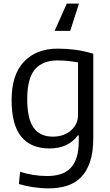

<svg xmlns="http://www.w3.org/2000/svg" viewBox="-20 -818 604 1058"><path d="M415 -798 367 -648H281L348 -798ZM249 220Q206 220 163 213.5Q120 207 84 196L91 129Q127 140 164.5 146Q202 152 240 152Q280 152 312.5 142Q345 132 367.5 109.5Q390 87 402 50Q414 13 414 -41V-72H409Q356 0 253 0Q150 0 97 -65Q44 -130 44 -267Q44 -407 112.5 -478.5Q181 -550 298 -550Q344 -550 392 -544Q440 -538 494 -522V-57Q494 21 476 74Q458 127 425.5 159.5Q393 192 348 206Q303 220 249 220ZM272 -65Q299 -65 324 -73Q349 -81 368 -96.5Q387 -112 398.5 -134Q410 -156 410 -184V-474Q383 -479 355 -482Q327 -485 297 -485Q214 -485 172 -435Q130 -385 130 -273Q130 -164 165 -114.5Q200 -65 272 -65Z"/></svg>

Font: Encode Sans Narrow
Style: Regular
Weight: 400
Designer: Pablo Impallari, Andres Torresi
Foundry: Pablo Impallari, Andres Torresi
Version: Version 1.000; ttfautohint (v1.00) -l 8 -r 50 -G 200 -x 14 -